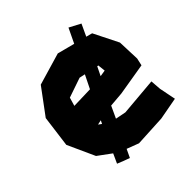

<svg xmlns="http://www.w3.org/2000/svg" viewBox="-165 -694 857 857"><g transform="rotate(-45 263.5 -265.5)"><path d="M194.3 -158.2 179.7 -168.9 202.1 -173.8 197.3 -164.1ZM265.6 -305.7 164.1 -302.7 175.8 -342.8 269.5 -375 296.9 -369.1ZM503.9 -218.8 511.7 -253.9 507.8 -358.4 449.2 -475.6 419.9 -483.4 446.3 -540 392.6 -568.4 359.4 -499 277.3 -520.5 125 -475.6 35.2 -354.5 15.6 -205.1 74.2 -76.2 136.7 -30.3 116.2 14.6 145.5 26.4 174.8 37.1 193.4 -2 250 19.5 398.4 11.7 503.9 -7.8 488.3 -85.9 484.4 -136.7 304.7 -121.1 254.9 -130.9 281.2 -187.5 351.6 -193.4ZM371.1 -318.4 340.8 -313.5 361.3 -355.5 367.2 -354.5Z"/></g></svg>

Font: MaokenAssortedSans-TC
Style: Regular
Weight: 500
Version: Version 0.83